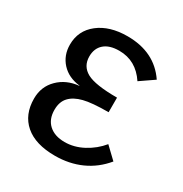

<svg xmlns="http://www.w3.org/2000/svg" viewBox="-134 -640 715 752"><g transform="rotate(30 223.0 -264.0)"><path d="M222.7 -55.7C192.7 -55.7 169 -63.6 151.6 -79.3C134.2 -95.1 125.5 -117.2 125.5 -145.5C125.5 -169.9 132.1 -189.1 145.3 -203.1C158.4 -217.1 177.4 -227.3 202.1 -233.6C226.9 -240 264.2 -243.2 314 -243.2V-309.1C248.2 -309.1 202.6 -316 177.2 -329.8C151.9 -343.7 139.2 -365.4 139.2 -395C139.2 -419.1 147 -438.1 162.6 -451.9C178.2 -465.7 200.8 -472.7 230.5 -472.7C280.9 -472.7 321.1 -450 351.1 -404.8L413.6 -447.8C372.9 -508 311.7 -538.1 230 -538.1C176.3 -538.1 132.9 -525.1 99.9 -499.3C66.8 -473.4 50.3 -439.3 50.3 -397C50.3 -364.7 60.5 -337.6 80.8 -315.4C101.2 -293.3 128.6 -280.3 163.1 -276.4V-275.4C125.7 -271.8 94.8 -258 70.6 -233.9C46.3 -209.8 34.2 -179.9 34.2 -144C34.2 -95.5 49.9 -57.8 81.3 -30.8C112.7 -3.7 157.9 9.8 216.8 9.8C259.8 9.8 299 1.8 334.5 -14.2C370 -30.1 400.7 -53.9 426.8 -85.4L375.5 -134.3C356.3 -110.8 333.1 -91.9 305.9 -77.4C278.7 -62.9 251 -55.7 222.7 -55.7Z"/></g></svg>

Font: Arimo
Style: Regular
Weight: 400
Designer: Steve Matteson
Foundry: Monotype Imaging Inc.
Version: Version 1.32